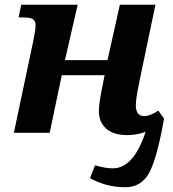

<svg xmlns="http://www.w3.org/2000/svg" viewBox="-20 -556 723 804"><path d="M643.1 -92.8 667 -59.1Q637.2 108.9 604.2 168.5Q571.3 228 504.9 228Q424.8 228 356.9 189.9L377.9 136.2Q421.4 148.9 452.1 148.9Q534.2 148.9 583 15.1L589.8 -3.9Q551.3 9.8 514.2 9.8Q455.6 9.8 424.8 -17.3Q394 -44.4 394 -90.8Q394 -116.7 403.8 -168.9L418 -241.2H238.8L188 0H38.1L120.1 -388.2Q128.9 -429.7 128.9 -450.2Q128.9 -470.2 116.7 -476.6Q104.5 -482.9 76.2 -482.9H58.1L68.8 -536.1H305.2L252 -304.2H430.2L481.9 -536.1H630.9L563 -210.9Q548.8 -143.1 548.8 -115.2Q548.8 -69.8 584 -69.8Q608.4 -69.8 643.1 -92.8Z"/></svg>

Font: Droid Serif
Style: Bold Italic
Weight: 700
Italic angle: -12°
Designer: Monotype Design team
Foundry: Monotype Imaging Inc.
Version: Version 1.03